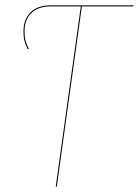

<svg xmlns="http://www.w3.org/2000/svg" viewBox="-20 -700 521 720"><path d="M480 -676H287L193 0H189L283 -676H170Q123 -676 97.5 -651Q72 -626 72 -582Q72 -561 76 -547Q80 -533 88 -517L84 -515Q76 -532 72 -546Q68 -560 68 -582Q68 -627 94.5 -653.5Q121 -680 170 -680H481Z"/></svg>

Font: Fira Sans Condensed Four
Style: Italic
Weight: 100
Width: 3
Italic angle: -8°
Designer: bBox Type GmbH & Carrois Corporate GbR & Edenspiekermann AG
Foundry: bBox Type GmbH & Carrois Corporate GbR & Edenspiekermann AG
Version: Version 4.301